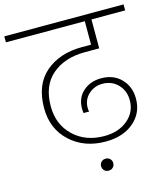

<svg xmlns="http://www.w3.org/2000/svg" viewBox="-159 -840 951 1084"><g transform="rotate(-15 316.5 -297.5)"><path d="M-32 -705V-740H665V-705H468V-536H385Q266 -536 192.5 -473.5Q119 -411 119 -290Q119 -184 189 -117Q259 -50 369 -50Q452 -50 505.5 -94.5Q559 -139 559 -208Q559 -264 523.5 -301Q488 -338 433 -338Q386 -338 352 -307Q318 -276 318 -227Q318 -215 321 -206H288Q286 -220 286 -232Q286 -295 328.5 -332.5Q371 -370 434 -370Q506 -370 550.5 -324.5Q595 -279 595 -208Q595 -124 532.5 -71Q470 -18 368 -18Q243 -18 161.5 -93.5Q80 -169 80 -290Q80 -427 162.5 -497.5Q245 -568 376 -568H429V-705ZM342 145Q326 145 316 135Q306 125 306 110Q306 95 316 85Q326 75 342 75Q357 75 367 85Q377 95 377 110Q377 125 367 135Q357 145 342 145Z"/></g></svg>

Font: Poppins ExtraLight
Style: Regular
Weight: 275
Designer: Ninad Kale (Devanagari), Jonny Pinhorn (Latin)
Foundry: Indian Type Foundry
Version: Version 3.200;PS 1.000;hotconv 16.6.54;makeotf.lib2.5.65590